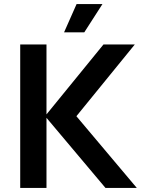

<svg xmlns="http://www.w3.org/2000/svg" viewBox="-20 -930 725 950"><path d="M502 0 210 -347V0H80V-710H210V-364L492 -710H647L358 -355L657 0ZM297 -770 359 -910H487L397 -770Z"/></svg>

Font: Geist SemBd
Style: Regular
Weight: 400
Designer: Basement.studio, Andrés Briganti, Mateo Zaragoza
Foundry: Basement.studio, Vercel, Andrés Briganti, Guido Ferreyra, Mateo Zaragoza
Version: Version 1.401